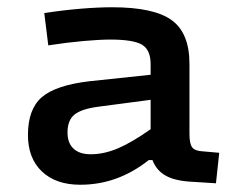

<svg xmlns="http://www.w3.org/2000/svg" viewBox="-20 -500 654 529"><path d="M502 -324V-131Q502 -104 509.5 -94Q517 -84 539 -83L584 -79L575 5L512 1Q464 -1 437.5 -15.5Q411 -30 400 -59H390Q347 -25 300 -8Q253 9 201 9Q134 9 95.5 -27.5Q57 -64 57 -128Q57 -199 95 -232Q133 -265 225 -276L395 -294V-323Q395 -363 371 -377Q347 -391 284 -391Q255 -391 210 -387Q165 -383 113 -375L102 -464Q154 -472 202.5 -476Q251 -480 289 -480Q404 -480 453 -444.5Q502 -409 502 -324ZM166 -135Q166 -106 182.5 -90.5Q199 -75 230 -75Q267 -75 305.5 -91.5Q344 -108 395 -144V-225L251 -206Q205 -200 185.5 -184.5Q166 -169 166 -135Z"/></svg>

Font: Intel One Mono Medium
Style: Regular
Weight: 500
Monospace: yes
Designer: Fred Shallcrass
Foundry: Frere-Jones Type LLC
Version: Version 1.400;hotconv 1.1.0;makeotfexe 2.6.0;FJTRelease1.4